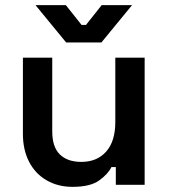

<svg xmlns="http://www.w3.org/2000/svg" viewBox="-20 -718 655 746"><path d="M262 8Q205 8 161 -17.5Q117 -43 93 -89.5Q69 -136 69 -198V-494H183V-207Q183 -147 212.5 -118Q242 -89 296 -89Q357 -89 392.5 -129Q428 -169 428 -244V-494H542V0H430V-69H413Q400 -42 365.5 -17Q331 8 262 8ZM237 -553 118 -698H236L297 -621H314L375 -698H493L374 -553Z"/></svg>

Font: Space Grotesk SemiBold
Style: Regular
Weight: 600
Designer: Florian Karsten
Foundry: Florian Karsten
Version: Version 2.000